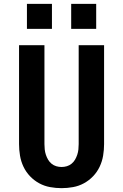

<svg xmlns="http://www.w3.org/2000/svg" viewBox="-20 -970 640 998"><path d="M300 8Q270 8 240 2.5Q210 -3 183.5 -17.5Q157 -32 136 -54Q115 -76 102 -103.5Q89 -131 84 -161Q79 -191 79 -221V-735H211V-221Q211 -207 212.5 -193Q214 -179 218.5 -165.5Q223 -152 230 -140Q237 -128 248 -119Q259 -110 272.5 -106Q286 -102 300 -102Q314 -102 327.5 -106Q341 -110 352 -119Q363 -128 370 -140Q377 -152 381.5 -165.5Q386 -179 387.5 -193Q389 -207 389 -221V-735H521V-221Q521 -191 516 -161Q511 -131 498 -103.5Q485 -76 464 -54Q443 -32 416.5 -17.5Q390 -3 360 2.5Q330 8 300 8ZM350 -820V-950H480V-820ZM120 -820V-950H250V-820Z"/></svg>

Font: Iosevka SS04 XBd Ex
Style: Regular
Weight: 800
Width: 7
Monospace: yes
Designer: Belleve Invis
Foundry: Belleve Invis
Version: Version 19.0.0; ttfautohint (v1.8.4)